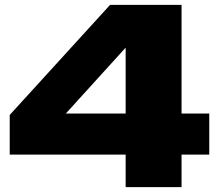

<svg xmlns="http://www.w3.org/2000/svg" viewBox="-20 -770 896 790"><path d="M433 -750 20 -297V-134H497V0H727V-134H841V-303H727V-750ZM251 -303 497 -574V-303Z"/></svg>

Font: Bounded ExtBd
Style: Regular
Weight: 800
Designer: Vlad Churkin
Version: Version 3.0